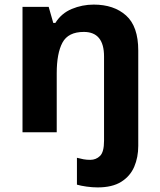

<svg xmlns="http://www.w3.org/2000/svg" viewBox="-20 -576 697 836"><path d="M405 240Q382 240 357 236.5Q332 233 315 228V111Q330 115 343.5 117.5Q357 120 373 120Q398 120 415.5 103Q433 86 433 37V-330Q433 -437 345 -437Q277 -437 252 -390.5Q227 -344 227 -257V0H78V-546H192L212 -476H221Q247 -518 292.5 -537Q338 -556 388 -556Q476 -556 529 -508.5Q582 -461 582 -356V59Q582 109 564.5 150Q547 191 508 215.5Q469 240 405 240Z"/></svg>

Font: Noto Sans Kayah Li
Style: Bold
Weight: 700
Designer: Monotype Design Team, Sérgio Martins
Foundry: Monotype Imaging Inc.
Version: Version 2.002; ttfautohint (v1.8.4.7-5d5b)